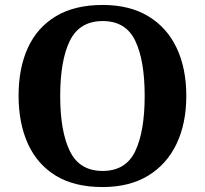

<svg xmlns="http://www.w3.org/2000/svg" viewBox="-20 -745 827 775"><path d="M394.1 10Q280 10 205 -36Q130 -82 92.5 -165Q55 -248 55 -359Q55 -470 92.5 -552Q130 -634 205.6 -679.5Q281.1 -725 394.7 -725Q503 -725 578.5 -679.5Q654 -634 693 -551.5Q732 -469 732 -358Q732 -247 692.7 -164.5Q653.4 -82 578.1 -36Q502.8 10 394.1 10ZM394.1 -55Q488 -55 526 -135.1Q564 -215.2 564 -358Q564 -501 525.9 -580.5Q487.8 -660 394.8 -660Q301 -660 262 -580.5Q223 -501 223 -357.5Q223 -215 262 -135Q301 -55 394.1 -55Z"/></svg>

Font: Noto Serif Khojki
Style: Regular
Weight: 400
Designer: Juan Bruce
Version: Version 2.002